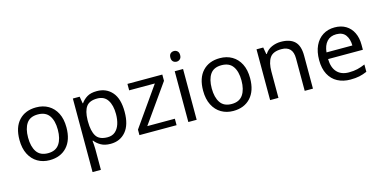

<svg xmlns="http://www.w3.org/2000/svg" viewBox="-87 -1227 3900 1957"><g transform="rotate(-15 1862.5 -248.5)"><path d="M551 -269Q551 -136 483.5 -63Q416 10 301 10Q230 10 174.5 -22.5Q119 -55 87 -117.5Q55 -180 55 -269Q55 -402 122 -474Q189 -546 304 -546Q377 -546 432.5 -513.5Q488 -481 519.5 -419.5Q551 -358 551 -269ZM146 -269Q146 -174 183.5 -118.5Q221 -63 303 -63Q384 -63 422 -118.5Q460 -174 460 -269Q460 -364 422 -418Q384 -472 302 -472Q220 -472 183 -418Q146 -364 146 -269Z M945 -546Q1044 -546 1104.5 -477Q1165 -408 1165 -269Q1165 -132 1104.5 -61Q1044 10 944 10Q882 10 841.5 -13.5Q801 -37 778 -68H772Q774 -51 776 -25Q778 1 778 20V240H690V-536H762L774 -463H778Q802 -498 841 -522Q880 -546 945 -546ZM929 -472Q847 -472 813.5 -426Q780 -380 778 -286V-269Q778 -170 810.5 -116.5Q843 -63 931 -63Q980 -63 1011.5 -90Q1043 -117 1058.5 -163.5Q1074 -210 1074 -270Q1074 -362 1038.5 -417Q1003 -472 929 -472Z M1641 0H1249V-58L1537 -468H1266V-536H1634V-470L1350 -68H1641Z M1810 -737Q1830 -737 1845.5 -723.5Q1861 -710 1861 -681Q1861 -653 1845.5 -639Q1830 -625 1810 -625Q1788 -625 1773 -639Q1758 -653 1758 -681Q1758 -710 1773 -723.5Q1788 -737 1810 -737ZM1853 -536V0H1765V-536Z M2489 -269Q2489 -136 2421.5 -63Q2354 10 2239 10Q2168 10 2112.5 -22.5Q2057 -55 2025 -117.5Q1993 -180 1993 -269Q1993 -402 2060 -474Q2127 -546 2242 -546Q2315 -546 2370.5 -513.5Q2426 -481 2457.5 -419.5Q2489 -358 2489 -269ZM2084 -269Q2084 -174 2121.5 -118.5Q2159 -63 2241 -63Q2322 -63 2360 -118.5Q2398 -174 2398 -269Q2398 -364 2360 -418Q2322 -472 2240 -472Q2158 -472 2121 -418Q2084 -364 2084 -269Z M2886 -546Q2982 -546 3031 -499.5Q3080 -453 3080 -349V0H2993V-343Q2993 -472 2873 -472Q2784 -472 2750 -422Q2716 -372 2716 -278V0H2628V-536H2699L2712 -463H2717Q2743 -505 2789 -525.5Q2835 -546 2886 -546Z M3453 -546Q3522 -546 3571.5 -516Q3621 -486 3647.5 -431.5Q3674 -377 3674 -304V-251H3307Q3309 -160 3353.5 -112.5Q3398 -65 3478 -65Q3529 -65 3568.5 -74.5Q3608 -84 3650 -102V-25Q3609 -7 3569 1.5Q3529 10 3474 10Q3398 10 3339.5 -21Q3281 -52 3248.5 -113.5Q3216 -175 3216 -264Q3216 -352 3245.5 -415Q3275 -478 3328.5 -512Q3382 -546 3453 -546ZM3452 -474Q3389 -474 3352.5 -433.5Q3316 -393 3309 -321H3582Q3581 -389 3550 -431.5Q3519 -474 3452 -474Z"/></g></svg>

Font: Noto Sans Tifinagh SIL
Style: Regular
Weight: 400
Designer: JamraPatel
Foundry: JamraPatel LLC
Version: Version 2.006; ttfautohint (v1.8.4.7-5d5b)